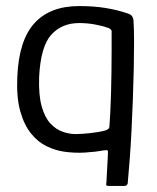

<svg xmlns="http://www.w3.org/2000/svg" viewBox="-20 -500 517 633"><path d="M191 0Q163 -4 134.5 -17.5Q106 -31 83 -59Q60 -87 47 -132.5Q34 -178 37 -246Q42 -367 93.5 -423.5Q145 -480 241 -480Q290 -480 329 -473.5Q368 -467 400 -456Q412 -452 415.5 -446.5Q419 -441 420 -434Q422 -405 422 -363.5Q422 -322 421 -273Q420 -224 418 -171.5Q416 -119 413.5 -68.5Q411 -18 407.5 27Q404 72 401 105Q400 108 397.5 110.5Q395 113 391 113H339Q330 113 330 109Q330 105 331 99Q332 81 333 61Q334 41 335 24.5Q336 8 336 1Q336 -5 331.5 -5Q327 -5 320 -4Q294 1 259.5 3Q225 5 191 0ZM109 -246Q107 -186 117.5 -149Q128 -112 146.5 -92.5Q165 -73 187 -65.5Q209 -58 228 -58Q248 -58 276.5 -61Q305 -64 328 -70Q333 -72 337 -75Q341 -78 341 -87Q342 -100 343.5 -127.5Q345 -155 346 -190.5Q347 -226 347.5 -263.5Q348 -301 348 -335Q348 -369 348 -394Q349 -399 345.5 -402.5Q342 -406 337 -408Q317 -415 292 -419.5Q267 -424 241 -424Q184 -424 149 -385.5Q114 -347 109 -246Z"/></svg>

Font: Glory
Style: Regular
Weight: 400
Designer: Robert Leuschke
Foundry: Robert Leuschke
Version: Version 1.011